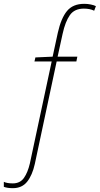

<svg xmlns="http://www.w3.org/2000/svg" viewBox="-39 -743 521 1003"><path d="M28 240Q76 240 103 206Q130 172 143 113L257 -422H360L365 -447H262L288 -566Q302 -630 326 -664Q350 -698 399 -698Q431 -698 453 -687L462 -711Q452 -716 435.5 -719.5Q419 -723 401 -723Q342 -723 311 -685.5Q280 -648 263 -572L236 -447L146 -443L141 -422H231L117 111Q106 158 86 186.5Q66 215 28 215Q-2 215 -19 207V233Q0 240 28 240Z"/></svg>

Font: Noto Sans UI SemiCondensed Thin
Style: Italic
Weight: 250
Width: 4
Italic angle: -12°
Designer: Monotype Design Team
Foundry: Monotype Imaging Inc.
Version: Version 1.901